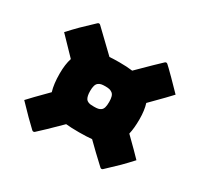

<svg xmlns="http://www.w3.org/2000/svg" viewBox="-123 -705 849 828"><g transform="rotate(30 301.0 -291.0)"><path d="M259.5 -292.2Q259.5 -278.6 261.7 -269.2Q263.9 -259.8 267.5 -254.4Q271 -249 277.5 -246.1Q283.9 -243.2 290.5 -242.4Q297.1 -241.7 307.4 -241.7Q320.1 -241.7 327.5 -243.2Q335 -244.6 341.8 -249.5Q348.6 -254.4 351.6 -264.8Q354.5 -275.1 354.5 -292.2Q354.5 -308.3 351.4 -318.5Q348.4 -328.6 341.6 -333.7Q334.7 -338.9 326.8 -340.7Q318.8 -342.5 306.6 -342.5Q294.2 -342.5 286.3 -340.8Q278.3 -339.1 271.9 -333.9Q265.4 -328.6 262.5 -318.5Q259.5 -308.3 259.5 -292.2ZM33 -116.2Q51.5 -137 118.9 -204.8Q108.2 -239.7 108.2 -292.2Q108.2 -337.4 118.7 -369.6Q102.3 -386.7 73.7 -416.3Q45.2 -445.8 35.6 -455.8Q60.8 -483.4 82.8 -505.4Q98.1 -520.8 140.6 -560.5Q143.8 -563.7 147.5 -563.7Q151.4 -563.7 154.5 -560.5Q203.1 -514.2 258.5 -460.7Q279.8 -462.4 306.6 -462.4Q345.5 -462.4 372.8 -458.7Q452.6 -537.8 476.1 -559.3Q479.2 -562.5 482.9 -562.5Q486.8 -562.5 490 -559.3Q496.8 -553.7 533.4 -517.1Q574.7 -475.8 586.7 -462.6Q571.3 -445.1 495.1 -368.4Q505.1 -336.9 505.1 -292.2Q505.1 -248.3 497.8 -217.5Q557.4 -159.2 581.8 -133.3Q556.6 -105.7 534.7 -83.7Q519.3 -68.4 476.8 -28.6Q473.6 -25.4 470 -25.4Q466.1 -25.4 462.9 -28.6Q411.1 -76.4 370.8 -116.5Q344 -113.8 306.6 -113.8Q265.9 -113.8 241.7 -116.5Q169.4 -44.9 142.1 -20.8Q139.2 -17.8 135.3 -17.8Q131.1 -17.8 128.2 -20.8Q113 -34.7 86.9 -60.8Q63.7 -84 33 -116.2Z"/></g></svg>

Font: Digitalt
Style: Medium
Weight: 500
Designer: gluk
Foundry: gluk
Version: Version 0.60